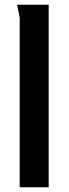

<svg xmlns="http://www.w3.org/2000/svg" viewBox="-20 -789 291 809"><path d="M185 -769H52L63 -715V0H185Z"/></svg>

Font: Rosario
Style: Bold
Weight: 700
Designer: Hector Gatti
Foundry: Omnibus Type
Version: Version 1.100